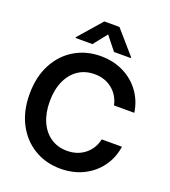

<svg xmlns="http://www.w3.org/2000/svg" viewBox="-168 -1072 1065 1205"><g transform="rotate(20 364.0 -469.5)"><path d="M375 11.7Q277.3 11.7 200.2 -34.7Q123 -81.1 78.6 -165.3Q34.2 -249.5 34.2 -363.3Q34.2 -478 78.6 -562.5Q123 -647 200.2 -693.1Q277.3 -739.3 375 -739.3Q458.5 -739.3 526.1 -706.1Q593.8 -672.9 637.2 -613.8Q680.7 -554.7 692.4 -476.6H556.6Q543 -541 494.4 -580.3Q445.8 -619.6 376.5 -619.6Q313.5 -619.6 266.8 -587.9Q220.2 -556.2 194.6 -498.5Q168.9 -440.9 168.9 -363.3Q168.9 -286.1 194.3 -228.8Q219.7 -171.4 266.4 -139.6Q313 -107.9 376.5 -107.9Q445.3 -107.9 494.1 -146.7Q543 -185.5 557.1 -250H692.4Q680.7 -172.4 637.2 -113.3Q593.8 -54.2 526.1 -21.2Q458.5 11.7 375 11.7ZM441.9 -792 369.6 -882.8 297.9 -792H185.1V-797.4L319.3 -951.2H420.4L554.2 -797.4V-792Z"/></g></svg>

Font: Inter Display Semi Bold
Style: Regular
Weight: 600
Designer: Rasmus Andersson
Foundry: rsms
Version: Version 4.000;git-37864ae